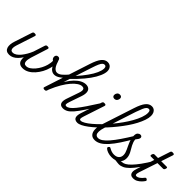

<svg xmlns="http://www.w3.org/2000/svg" viewBox="80 -2042 3084 3084"><g transform="rotate(45 1622.0 -500.0)"><path d="M165 19Q126 19 102 2.5Q78 -14 68.5 -43.5Q59 -73 62 -111Q65 -149 79 -190L177 -489Q181 -502 188.5 -509Q196 -516 215 -516Q240 -516 246 -508Q252 -500 247 -485L145 -172Q134 -138 132 -109Q130 -80 141.5 -63Q153 -46 183 -46Q215 -46 247.5 -68Q280 -90 309.5 -126.5Q339 -163 364.5 -207.5Q390 -252 408 -297L470 -489Q474 -501 481.5 -508Q489 -515 507 -515Q532 -515 538 -507Q544 -499 539 -484L447 -194Q440 -170 435.5 -144.5Q431 -119 433 -96Q435 -73 447.5 -59Q460 -45 488 -45Q524 -45 559 -68.5Q594 -92 626 -130Q658 -168 682.5 -214.5Q707 -261 720 -308Q726 -329 730.5 -358Q735 -387 734 -410Q715 -423 707 -437.5Q699 -452 699 -470Q699 -490 711 -504.5Q723 -519 747 -519Q775 -519 787 -493.5Q799 -468 799 -430Q800 -412 799 -391Q798 -370 794.5 -346.5Q791 -323 784 -300Q769 -242 738.5 -185.5Q708 -129 666.5 -82.5Q625 -36 575.5 -8.5Q526 19 471 19Q428 19 402.5 1.5Q377 -16 367.5 -47Q358 -78 362 -120Q335 -78 304.5 -47Q274 -16 239 1.5Q204 19 165 19Z M905 -266Q869 -266 840 -286.5Q811 -307 790 -346.5Q769 -386 755 -442Q753 -454 762.5 -462.5Q772 -471 784 -472Q796 -473 799 -460Q812 -414 829.5 -383Q847 -352 868 -336.5Q889 -321 912 -321Q951 -321 992 -355Q1033 -389 1084 -450Q1095 -463 1106 -459.5Q1117 -456 1121.5 -443.5Q1126 -431 1114 -416Q1052 -337 1000.5 -301.5Q949 -266 905 -266Z M1386 17Q1351 17 1332 3.5Q1313 -10 1307.5 -31.5Q1302 -53 1305.5 -79.5Q1309 -106 1318 -132L1391 -344Q1403 -378 1404.5 -402.5Q1406 -427 1394.5 -440.5Q1383 -454 1355 -454Q1322 -454 1280.5 -427.5Q1239 -401 1193.5 -349Q1148 -297 1102 -219.5Q1056 -142 1014 -40L1016 -130Q1057 -229 1102.5 -301.5Q1148 -374 1195 -422.5Q1242 -471 1288.5 -495Q1335 -519 1379 -519Q1421 -519 1446.5 -498.5Q1472 -478 1476 -436.5Q1480 -395 1458 -331L1390 -134Q1373 -85 1375 -65Q1377 -45 1403 -45Q1415 -45 1420.5 -35.5Q1426 -26 1424.5 -14Q1423 -2 1413.5 7.5Q1404 17 1386 17ZM965 15Q951 15 940 9Q929 3 934 -12L1188 -793Q1226 -911 1269.5 -965Q1313 -1019 1372 -1019Q1404 -1019 1425.5 -1005Q1447 -991 1459 -967Q1471 -943 1471 -912Q1471 -887 1463.5 -858Q1456 -829 1442 -796.5Q1428 -764 1407 -727.5Q1386 -691 1358 -652Q1330 -613 1295.5 -571.5Q1261 -530 1219.5 -486Q1178 -442 1130 -395L1003 -7Q1000 4 992 9.5Q984 15 965 15ZM1162 -495Q1200 -537 1232 -577Q1264 -617 1291 -655Q1318 -693 1339 -728Q1360 -763 1374 -795Q1388 -827 1395.5 -855Q1403 -883 1403 -907Q1403 -921 1399 -932Q1395 -943 1386 -948.5Q1377 -954 1364 -954Q1345 -954 1328 -938Q1311 -922 1293.5 -883Q1276 -844 1253 -773Z M1386 17Q1374 17 1368 7.5Q1362 -2 1363.5 -14Q1365 -26 1374.5 -35.5Q1384 -45 1402 -45Q1428 -45 1460 -68.5Q1492 -92 1534 -143.5Q1576 -195 1633 -279.5Q1690 -364 1767 -485Q1774 -498 1786 -496Q1798 -494 1805.5 -485Q1813 -476 1806 -464Q1721 -322 1659.5 -228.5Q1598 -135 1552 -81Q1506 -27 1466.5 -5Q1427 17 1386 17Z M1714 17Q1679 17 1659.5 4Q1640 -9 1634.5 -30.5Q1629 -52 1632.5 -78.5Q1636 -105 1645 -132L1761 -489Q1767 -505 1775 -510Q1783 -515 1799 -515Q1823 -515 1830 -507Q1837 -499 1832 -483L1717 -134Q1700 -84 1702.5 -64.5Q1705 -45 1730 -45Q1743 -45 1748.5 -35.5Q1754 -26 1752.5 -14Q1751 -2 1741.5 7.5Q1732 17 1714 17ZM1860 -676Q1841 -676 1828.5 -687Q1816 -698 1816 -720Q1816 -745 1832 -766.5Q1848 -788 1880 -788Q1900 -788 1912.5 -777.5Q1925 -767 1925 -745Q1925 -720 1909 -698Q1893 -676 1860 -676Z M1711 17Q1696 17 1691 7.5Q1686 -2 1689 -14Q1692 -26 1702.5 -35.5Q1713 -45 1729 -45Q1756 -45 1799 -70Q1842 -95 1894.5 -139.5Q1947 -184 2005 -243Q2063 -302 2120.5 -370Q2178 -438 2229 -509.5Q2280 -581 2319.5 -651Q2359 -721 2382 -784.5Q2405 -848 2405 -898Q2405 -914 2415 -922Q2425 -930 2439 -930Q2453 -930 2463.5 -922Q2474 -914 2474 -898Q2474 -851 2454 -793Q2434 -735 2399.5 -669Q2365 -603 2318.5 -535.5Q2272 -468 2218 -400.5Q2164 -333 2107 -271.5Q2050 -210 1993.5 -157.5Q1937 -105 1884.5 -65.5Q1832 -26 1788 -4.5Q1744 17 1711 17Z M2104 17Q2051 17 2021.5 -16Q1992 -49 1989.5 -108.5Q1987 -168 2013 -248L2191 -793Q2229 -911 2273 -965Q2317 -1019 2376 -1019Q2407 -1019 2428.5 -1003.5Q2450 -988 2462 -961.5Q2474 -935 2474 -899Q2474 -883 2463.5 -875.5Q2453 -868 2439 -868Q2425 -868 2415 -875.5Q2405 -883 2405 -899Q2405 -916 2401.5 -928Q2398 -940 2390 -947Q2382 -954 2368 -954Q2349 -954 2331.5 -937.5Q2314 -921 2296.5 -881Q2279 -841 2255 -773L2079 -234Q2059 -171 2057.5 -128.5Q2056 -86 2072.5 -65.5Q2089 -45 2121 -45Q2133 -45 2138.5 -35.5Q2144 -26 2142 -14Q2140 -2 2130.5 7.5Q2121 17 2104 17Z M2106 17Q2091 17 2086 7.5Q2081 -2 2083.5 -14Q2086 -26 2096 -35.5Q2106 -45 2121 -45Q2157 -45 2197.5 -72.5Q2238 -100 2286.5 -156Q2335 -212 2393.5 -297.5Q2452 -383 2522 -498Q2529 -510 2541 -507.5Q2553 -505 2560.5 -495Q2568 -485 2561 -472Q2491 -347 2430 -254.5Q2369 -162 2314.5 -102Q2260 -42 2209 -12.5Q2158 17 2106 17Z M2655 17Q2637 17 2619 14Q2601 11 2580 9Q2559 7 2534 9L2551 -15Q2580 -24 2603 -30.5Q2626 -37 2643.5 -41Q2661 -45 2671 -45Q2680 -45 2683.5 -35.5Q2687 -26 2684.5 -14Q2682 -2 2674.5 7.5Q2667 17 2655 17ZM2492 19Q2446 19 2407 5.5Q2368 -8 2348 -26Q2335 -38 2335.5 -48Q2336 -58 2347 -68Q2357 -78 2365 -77.5Q2373 -77 2386 -68Q2409 -55 2435 -46.5Q2461 -38 2490 -38Q2545 -38 2575.5 -66Q2606 -94 2606 -142Q2606 -167 2598.5 -192Q2591 -217 2579 -242.5Q2567 -268 2554 -295Q2541 -322 2529 -351.5Q2517 -381 2509.5 -413Q2502 -445 2502 -481Q2502 -527 2523 -546.5Q2544 -566 2567 -566Q2586 -566 2595.5 -556Q2605 -546 2605 -531Q2605 -515 2592 -494.5Q2579 -474 2561 -453Q2563 -424 2572 -398Q2581 -372 2594 -347Q2607 -322 2621.5 -298Q2636 -274 2649 -249Q2662 -224 2670 -197Q2678 -170 2678 -140Q2678 -69 2628.5 -25Q2579 19 2492 19Z M2655 17Q2643 17 2637 7.5Q2631 -2 2632.5 -14Q2634 -26 2643.5 -35.5Q2653 -45 2671 -45Q2698 -45 2732 -64.5Q2766 -84 2809 -128Q2852 -172 2905.5 -245.5Q2959 -319 3024 -427Q3031 -439 3043 -437.5Q3055 -436 3062 -426.5Q3069 -417 3061 -405Q2989 -280 2931.5 -198.5Q2874 -117 2826.5 -69.5Q2779 -22 2737.5 -2.5Q2696 17 2655 17Z M2979 15Q2943 15 2922.5 -1Q2902 -17 2898.5 -51Q2895 -85 2913 -136L3010 -436H2932Q2921 -436 2917.5 -444Q2914 -452 2919 -468Q2924 -484 2932 -492Q2940 -500 2950 -500H3031L3098 -704Q3103 -720 3111 -725Q3119 -730 3136 -730Q3160 -730 3167 -722.5Q3174 -715 3169 -699L3103 -500H3228Q3239 -500 3242.5 -492.5Q3246 -485 3241 -468Q3237 -452 3228.5 -444Q3220 -436 3210 -436H3082L2977 -121Q2965 -82 2968.5 -64.5Q2972 -47 2995 -47Q3017 -47 3047 -67.5Q3077 -88 3107 -128Q3115 -137 3123 -138Q3131 -139 3142 -131Q3154 -123 3155.5 -115Q3157 -107 3153 -100Q3137 -75 3111 -48.5Q3085 -22 3051.5 -3.5Q3018 15 2979 15Z"/></g></svg>

Font: Playwrite US Trad Light
Style: Regular
Weight: 300
Designer: Veronika Burian, José Scaglione
Foundry: TypeTogether
Version: Version 1.003